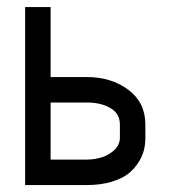

<svg xmlns="http://www.w3.org/2000/svg" viewBox="-20 -532 490 552"><path d="M397.9 -136.2Q397.9 -119.1 394.3 -102.5Q390.6 -85.9 379.2 -66.9Q367.7 -47.9 349.9 -33.4Q332 -19 301 -9.5Q270 0 229.5 0H52.2V-511.7H125.5V-310.5H229.5Q299.8 -310.5 348.9 -273.9Q397.9 -237.3 397.9 -174.3ZM229.5 -73.2Q252 -73.2 272.9 -79.8Q293.9 -86.4 309.3 -101.3Q324.7 -116.2 324.7 -136.2V-174.3Q324.7 -205.1 297.6 -221.2Q270.5 -237.3 229.5 -237.3H125.5V-73.2Z"/></svg>

Font: Anka/Coder Narrow
Style: Regular
Weight: 400
Width: 3
Monospace: yes
Version: Version 001.100